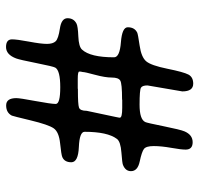

<svg xmlns="http://www.w3.org/2000/svg" viewBox="-32 -649 667 643"><g transform="rotate(90 301.5 -327.5)"><path d="M341.3 -403.3H314.9L312.5 -402.8Q259.8 -402.8 249.8 -396.7Q239.7 -390.6 239.7 -368.4Q239.7 -346.2 230.5 -312.3Q221.2 -278.3 221.2 -271L219.7 -263.7V-259.3Q219.7 -254.4 244.1 -254.4H275.9L278.8 -254.9H284.2Q329.1 -254.9 340.1 -258.5Q351.1 -262.2 351.1 -284.2L371.6 -380.9L374 -393.1V-395.5Q374 -403.3 341.3 -403.3ZM388.7 -480.5Q391.6 -486.3 402.8 -542.2Q414.1 -598.1 419.9 -611.8Q431.6 -639.2 456.3 -639.2Q481 -639.2 481 -615.7Q481 -600.6 475.1 -567.4Q469.2 -534.2 469.2 -508.8Q469.2 -483.4 478.8 -476.1Q488.3 -468.8 520.8 -461.9Q553.2 -455.1 553.2 -432.6Q553.2 -414.1 532.2 -405.8Q526.9 -403.3 490.7 -400.6Q454.6 -397.9 445.3 -385.7Q421.4 -354 421.4 -277.3Q421.4 -260.3 472.4 -258.1Q523.4 -255.9 523.4 -232.9Q523.4 -210 505.9 -202.6Q498 -199.2 460 -195.3Q421.9 -191.4 409.7 -173.8Q397.5 -156.2 383.1 -96.4Q368.7 -36.6 367.2 -33.7Q357.4 -14.6 333 -14.6Q308.6 -14.6 308.6 -48.8Q308.6 -60.5 318.4 -113Q328.1 -165.5 328.1 -180.7Q328.1 -195.8 272.2 -195.8Q216.3 -195.8 206.5 -179.2Q202.6 -172.9 191.4 -116.5Q180.2 -60.1 175.8 -48.3Q163.1 -14.2 137.5 -14.2Q111.8 -14.2 111.8 -34.2Q111.8 -50.8 119.4 -91.1Q127 -131.3 127 -151.1Q127 -170.9 118.4 -180.2Q109.9 -189.5 75.4 -194.6Q41 -199.7 41 -220.2Q41 -240.7 58.6 -250Q67.4 -254.9 101.8 -256.3Q136.2 -257.8 146 -268.6Q171.9 -296.4 171.9 -376Q171.9 -395 121.6 -398.9Q71.3 -402.8 71.3 -421.9Q71.3 -444.8 89.4 -453.6Q94.7 -456.1 133.1 -461.7Q171.4 -467.3 185.3 -483.6Q199.2 -500 210.2 -554.4Q221.2 -608.9 229.7 -625Q238.3 -641.1 260.3 -641.1Q286.1 -641.1 286.1 -604.5L266.1 -487.8Q266.1 -470.7 273.7 -466.1Q281.2 -461.4 330.6 -461.4Q379.9 -461.4 388.7 -480.5Z"/></g></svg>

Font: Averia Serif Libre
Style: Regular
Weight: 400
Version: Version 1.002